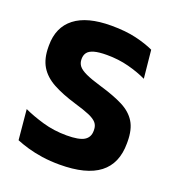

<svg xmlns="http://www.w3.org/2000/svg" viewBox="-123 -750 786 862"><g transform="rotate(20 270.0 -319.0)"><path d="M256.5 13.5Q212 13.5 173.2 7.8Q134.5 2 102.8 -7.2Q71 -16.5 47 -26.5L33.5 -170.5Q73 -152 127 -136.2Q181 -120.5 241.5 -120.5Q300 -120.5 324.8 -135.2Q349.5 -150 349.5 -181.5V-185Q349.5 -206 338.2 -219.2Q327 -232.5 300.8 -243.8Q274.5 -255 230 -268Q163 -288 118.2 -312.5Q73.5 -337 51.5 -373.8Q29.5 -410.5 29.5 -467V-473.5Q29.5 -560.5 88.8 -606.5Q148 -652.5 263 -652.5Q332 -652.5 382.2 -640.5Q432.5 -628.5 467.5 -612L481 -478Q442.5 -496.5 393.8 -509.2Q345 -522 289.5 -522Q250.5 -522 228.2 -515.5Q206 -509 197 -496.8Q188 -484.5 188 -467V-465Q188 -447 198.2 -433.5Q208.5 -420 235.2 -407.5Q262 -395 311.5 -380.5Q378 -361 421.8 -338.8Q465.5 -316.5 487.2 -281.2Q509 -246 509 -187.5V-179.5Q509 -83 446.5 -34.8Q384 13.5 256.5 13.5Z"/></g></svg>

Font: Anek Gurmukhi
Style: Bold
Weight: 700
Designer: Sarang Kulkarni (Gurmukhi), Yesha Goshar (Latin)
Foundry: Ek Type
Version: Version 1.003